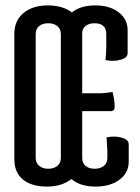

<svg xmlns="http://www.w3.org/2000/svg" viewBox="-20 -680 519 710"><path d="M342 -335Q368 -335 396 -340Q404 -312 404 -285Q404 -269 390 -269H284V-96Q284 -77 296.5 -66.5Q309 -56 330 -56Q351 -56 364 -66.5Q377 -77 377 -96V-121L374 -172Q388 -175 402 -175Q416 -175 430 -171Q456 -164 456 -146V-82Q456 -41 422 -15.5Q388 10 332.5 10Q277 10 244 -18Q209 10 153 10Q97 10 65 -16Q33 -42 33 -92V-554Q33 -604 67 -632Q101 -660 156.5 -660Q212 -660 246 -634Q278 -660 332 -660Q386 -660 419 -634.5Q452 -609 452 -568V-484Q452 -466 426 -459Q412 -455 398 -455Q384 -455 370 -458Q373 -482 373 -509V-554Q373 -594 329 -594Q309 -594 296.5 -584Q284 -574 284 -557V-335ZM112 -554V-96Q112 -78 124.5 -67Q137 -56 158 -56Q179 -56 192 -66.5Q205 -77 205 -96V-554Q205 -573 192 -583.5Q179 -594 158 -594Q137 -594 124.5 -583.5Q112 -573 112 -554Z"/></svg>

Font: el_Medula One
Style: Regular
Weight: 400
Designer: Luciano Vergara
Foundry: Luciano Vergara
Version: Version 1.002 August 17, 2020